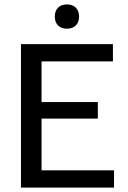

<svg xmlns="http://www.w3.org/2000/svg" viewBox="-20 -850 582 870"><path d="M283.3 -720C318.3 -720 338.3 -741.7 338.3 -775C338.3 -808.3 318.3 -830 283.3 -830C248.3 -830 228.3 -808.3 228.3 -775C228.3 -741.7 248.3 -720 283.3 -720ZM496.7 0V-78.3H168.3V-312.5H423.3V-387.5H168.3V-571.7H491.7V-650H75V0Z"/></svg>

Font: Familjen Grotesk
Style: Regular
Weight: 400
Designer: Anders Wikstroem, Jonas Baeckman, Matilda Gysing, Kristian Moeller
Foundry: Familjen STHLM AB
Version: Version 2.000